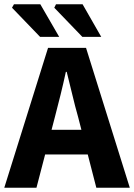

<svg xmlns="http://www.w3.org/2000/svg" viewBox="-26 -875 625 895"><path d="M-6 0 198 -652H375L579 0H423L338 -330Q324 -379 311 -434Q298 -489 285 -540H281Q270 -489 256.5 -434Q243 -379 230 -330L144 0ZM128 -155V-270H442V-155ZM161 -703 30 -839 39 -855H162L250 -703ZM358 -703 227 -839 235 -855H359L446 -703Z"/></svg>

Font: Mada
Style: Bold
Weight: 700
Designer: Khaled Hosny
Version: Version 1.5